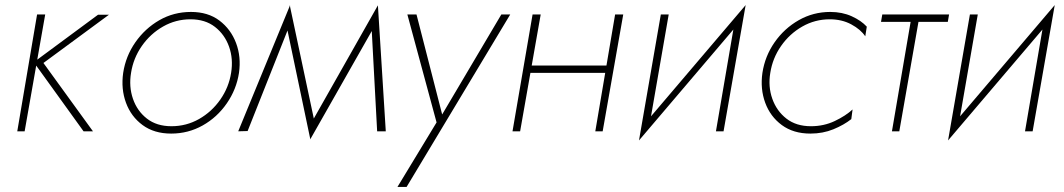

<svg xmlns="http://www.w3.org/2000/svg" viewBox="-20 -517 4191 756"><path d="M126 -460 48 0H77L158 -460ZM366 -459 113 -272 309 0H346L151 -269L409 -459Z M465 -230Q456 -167 476 -112.5Q496 -58 541.5 -24.5Q587 9 654 9Q721 9 778 -23Q835 -55 873 -110Q911 -165 921 -230Q930 -293 909.5 -347.5Q889 -402 844 -436Q799 -470 732 -470Q664 -470 607.5 -437.5Q551 -405 513 -350.5Q475 -296 465 -230ZM496 -230Q505 -288 538.5 -336Q572 -384 622 -412.5Q672 -441 730 -441Q788 -441 826.5 -411Q865 -381 882 -333Q899 -285 890 -230Q881 -173 847.5 -125Q814 -77 764 -48.5Q714 -20 655 -20Q597 -20 558.5 -50Q520 -80 503.5 -128Q487 -176 496 -230Z M1465 0H1499L1468 -496L1442 -429ZM1203 -28 1202 31 1457 -418 1468 -496ZM1202 32 1221 -25 1121 -496 1107 -421ZM918 0 955 -1 1124 -427 1122 -496Z M1989 -460H1954L1709 -46L1727 -43L1620 -460H1584L1699 -35L1545 219H1581Z M2057 -230H2380L2385 -259H2061ZM2402 -460 2324 0H2353L2434 -460ZM2077 -460 1998 0H2028L2109 -460Z M2901 -440 2916 -497 2511 -21 2496 36ZM2613 -460H2582L2496 36L2535 -11ZM2916 -497 2876 -450 2799 0H2829Z M3013 -230Q3022 -288 3055.5 -336Q3089 -384 3139 -412.5Q3189 -441 3247 -441Q3295 -441 3332 -421Q3369 -401 3387 -374L3393 -412Q3371 -436 3333.5 -453Q3296 -470 3249 -470Q3182 -470 3125 -437.5Q3068 -405 3030 -350.5Q2992 -296 2982 -230Q2973 -167 2993 -112.5Q3013 -58 3058.5 -24.5Q3104 9 3171 9Q3220 9 3261.5 -8Q3303 -25 3332 -48L3337 -86Q3310 -61 3267 -40.5Q3224 -20 3173 -20Q3115 -20 3076.5 -50Q3038 -80 3021 -128Q3004 -176 3013 -230Z M3454 -460 3449 -431H3712L3717 -460ZM3569 -451 3492 0H3521L3600 -451Z M4118 -440 4133 -497 3728 -21 3713 36ZM3830 -460H3799L3713 36L3752 -11ZM4133 -497 4093 -450 4016 0H4046Z"/></svg>

Font: Jost ExtraLight
Style: Italic
Weight: 250
Italic angle: -5°
Version: Version 3.710